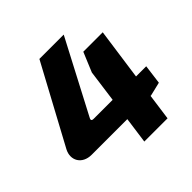

<svg xmlns="http://www.w3.org/2000/svg" viewBox="-178 -845 999 999"><g transform="rotate(-45 321.5 -345.0)"><path d="M541 -270 581 -555H438L393 -447L369 -270H230C213 -270 211 -277 222 -295L429 -690H250L17 -258C-12 -203 19 -145 90 -145H352L332 0H503L523 -145H527L602 -163L616 -270Z"/></g></svg>

Font: Exo 2 Extra Bold
Style: Italic
Weight: 800
Italic angle: -8°
Designer: Natanael Gama
Version: Version 1.001;PS 001.001;hotconv 1.0.88;makeotf.lib2.5.64775